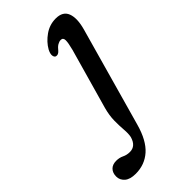

<svg xmlns="http://www.w3.org/2000/svg" viewBox="-356 -495 790 790"><g transform="rotate(-45 39.0 -100.5)"><path d="M197 -329 75.5 103.5Q55.5 175.5 18 208.8Q-19.5 242 -72 242Q-104.5 242 -120.8 227.8Q-137 213.5 -137 193Q-137 172 -125 159.5Q-113 147 -91 147Q-73 147 -58.2 154.2Q-43.5 161.5 -25.5 161.5Q9 161.5 20.5 120.5Q24 103.5 22 79.5Q20 55.5 20.2 25.5Q20.5 -4.5 30 -39.5L104.5 -303Q113 -335.5 112.8 -350.8Q112.5 -366 99 -366Q90 -366 80.2 -360.2Q70.5 -354.5 59.5 -340.5Q49.5 -329.5 38.5 -332Q31 -333.5 29 -344.5Q27 -355.5 36 -373Q52 -401.5 81.5 -422.2Q111 -443 147 -443Q188 -443 199.8 -412.2Q211.5 -381.5 197 -329Z"/></g></svg>

Font: Fraunces 144pt S100
Style: Italic
Weight: 400
Italic angle: -16°
Version: Version 1.000; ttfautohint (v1.8.3)